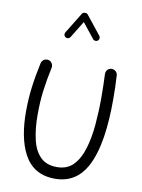

<svg xmlns="http://www.w3.org/2000/svg" viewBox="-109 -1086 876 1188"><g transform="rotate(10 329.5 -492.5)"><path d="M153.8 -687.5C151.4 -688 148.9 -688.5 146.5 -688.5C132.3 -688.5 114.3 -678.7 109.9 -659.2C86.9 -551.3 72.8 -460 72.8 -348.1C72.8 -246.1 88.4 -152.8 126 -83C163.6 -12.7 226.1 29.3 320.3 29.3C412.1 29.3 474.6 -14.2 515.1 -85.9C575.2 -192.9 591.3 -355.5 591.3 -514.6C591.3 -538.6 590.8 -564.5 590.3 -593.3C589.4 -622.1 588.4 -646.5 586.9 -666.5C586.4 -686.5 569.3 -701.2 549.8 -701.2H548.3C528.3 -700.7 513.7 -683.6 513.7 -664.1V-662.6C514.6 -642.6 515.6 -619.1 516.1 -591.3C516.6 -563.5 517.1 -537.6 517.1 -514.6C517.1 -456.5 514.6 -399.4 509.8 -343.3C504.9 -287.1 495.6 -236.8 481.9 -191.9C468.3 -146.5 448.7 -110.8 422.9 -84C397 -57.1 362.8 -43.9 320.3 -43.9C274.9 -43.9 239.7 -57.1 214.8 -83.5C189.5 -109.4 171.9 -145 162.1 -190.4C151.9 -235.4 147 -285.6 147 -341.8C147 -397 149.9 -448.2 156.2 -496.1C162.6 -543.5 170.9 -592.8 182.1 -643.6C182.6 -646 183.1 -648.4 183.1 -650.9C183.1 -665 173.3 -683.1 153.8 -687.5ZM234.4 -844.2C237.8 -841.8 241.7 -840.8 245.6 -840.8C249 -840.8 258.3 -841.3 264.6 -851.1L329.1 -956.5L403.8 -862.8C411.1 -853.5 419.9 -854.5 421.9 -854.5C426.8 -854.5 431.2 -856 434.6 -858.9C443.8 -866.2 442.4 -874.5 442.4 -876.5C442.4 -881.3 440.9 -885.7 438 -889.6L344.2 -1007.3C340.8 -1011.7 335 -1014.2 326.7 -1014.2C318.4 -1014.2 312 -1011.2 308.6 -1005.4L227.5 -873.5C225.6 -870.1 224.6 -866.7 224.6 -862.8C224.6 -859.4 224.6 -850.1 234.4 -844.2Z"/></g></svg>

Font: Mikhak
Style: Regular
Weight: 400
Designer: Amin Abedi
Version: Version 3.2